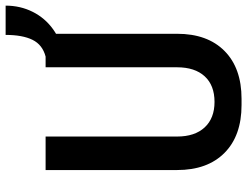

<svg xmlns="http://www.w3.org/2000/svg" viewBox="-118 -750 878 682"><g transform="rotate(-90 321.0 -409.0)"><path d="M289 10Q180 10 119 -50.5Q58 -111 58 -219V-686H177V-219Q177 -156 209.5 -121Q242 -86 300 -86Q359 -86 391 -121Q423 -156 423 -219V-686H542V-219Q542 -111 481 -50.5Q420 10 311 10ZM461 -621V-686Q503 -697 520.5 -732.5Q538 -768 538 -828H642Q642 -776 620 -732Q598 -688 557.5 -659Q517 -630 461 -621Z"/></g></svg>

Font: Chivo Mono Medium
Style: Regular
Weight: 500
Monospace: yes
Designer: Hector Gatti
Foundry: Omnibus-Type
Version: Version 1.008